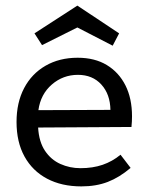

<svg xmlns="http://www.w3.org/2000/svg" viewBox="-20 -650 531 685"><path d="M446 -51Q406 -17 364.5 -1Q323 15 270 15Q200 15 148 -12.5Q96 -40 67.5 -91.5Q39 -143 39 -215Q39 -284 66 -335.5Q93 -387 142.5 -415.5Q192 -444 257 -444Q318 -444 361 -418Q404 -392 427.5 -345.5Q451 -299 451 -235Q451 -226 450.5 -216.5Q450 -207 449 -197L116 -195Q119 -144 140.5 -112Q162 -80 195.5 -65Q229 -50 267 -50Q311 -50 346 -62Q381 -74 410 -98ZM374 -258Q373 -314 341.5 -348.5Q310 -383 258 -383Q205 -383 165 -348.5Q125 -314 117 -257ZM256 -630 405 -531 382 -487 256 -552 130 -489 103 -531Z"/></svg>

Font: Podkova
Style: Regular
Weight: 400
Designer: Ilya Yudin
Foundry: Cyreal (www.cyreal.org)
Version: Version 2.103